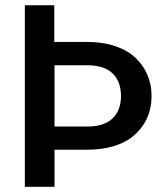

<svg xmlns="http://www.w3.org/2000/svg" viewBox="-20 -716 635 736"><path d="M189 -231H314.9Q379.4 -231 411.6 -262.2Q443.8 -293.5 443.8 -348.1Q443.8 -403.3 411.6 -434.6Q379.4 -465.8 314.9 -465.8H189ZM561 -348.1Q561 -317.4 553 -288.6Q544.9 -259.8 526.4 -232.9Q507.8 -206.1 480 -186Q452.1 -166 409.9 -154.1Q367.7 -142.1 314.9 -142.1H189V0H75.2V-695.8H188V-555.2H314.9Q375 -555.2 422.6 -538.8Q470.2 -522.5 500 -493.9Q529.8 -465.3 545.4 -428.2Q561 -391.1 561 -348.1Z"/></svg>

Font: SVN-Poppins Medium
Style: Regular
Weight: 500
Designer: Ninad Kale (Devanagari), Jonny Pinhorn (Latin)
Foundry: Indian Type Foundry
Version: Version 3.002 2017